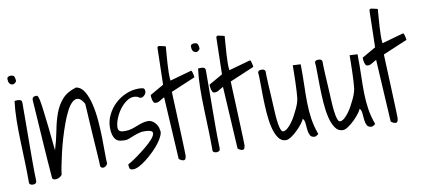

<svg xmlns="http://www.w3.org/2000/svg" viewBox="-71 -1014 2845 1289"><g transform="rotate(-10 1351.5 -369.5)"><path d="M41 -19.5Q41 -83 38.6 -153.3Q36.1 -223.6 33.7 -295.4Q31.2 -367.2 32.2 -436.5Q33.2 -505.9 41 -566.4Q43 -567.4 50.3 -567.9Q57.6 -568.4 60.5 -568.4Q74.2 -568.4 82.5 -564Q90.8 -559.6 90.8 -544.9Q90.8 -487.3 90.3 -419.4Q89.8 -351.6 89.4 -281.7Q88.9 -211.9 88.9 -143.6Q88.9 -75.2 90.8 -19.5Q91.8 -2.9 84.5 2.4Q77.1 7.8 66.4 7.8Q54.7 7.8 46.9 2.4Q39.1 -2.9 41 -19.5ZM19.5 -718.8Q19.5 -730.5 27.3 -734.4Q35.2 -738.3 44.9 -738.3Q64.5 -738.3 69.3 -725.6Q74.2 -712.9 74.2 -696.3Q68.4 -685.5 59.6 -681.2Q50.8 -676.8 41.5 -679.2Q32.2 -681.6 25.9 -691.4Q19.5 -701.2 19.5 -718.8Z M199.2 -12.7Q188.5 -144.5 180.2 -276.9Q171.9 -409.2 162.1 -551.8Q162.1 -575.2 187.5 -575.2H195.3Q198.2 -575.2 202.1 -567.4Q206.1 -559.6 210.4 -538.6Q214.8 -517.6 220.2 -475.1Q225.6 -432.6 233.4 -364.3Q241.2 -295.9 251 -193.4Q271.5 -259.8 283.2 -322.3Q294.9 -384.8 313.5 -436Q332 -487.3 365.7 -526.4Q399.4 -565.4 462.9 -584Q498 -578.1 519.5 -541.5Q541 -504.9 553.7 -451.2Q566.4 -397.5 571.3 -334.5Q576.2 -271.5 577.1 -213.9Q578.1 -156.2 578.1 -110.8Q578.1 -65.4 580.1 -45.9Q577.1 -38.1 571.3 -32.2Q565.4 -26.4 558.1 -23.9Q550.8 -21.5 543.9 -22.9Q537.1 -24.4 531.2 -33.2Q531.2 -43.9 529.3 -77.1Q527.3 -110.4 524.4 -154.8Q521.5 -199.2 518.1 -249.5Q514.6 -299.8 512.2 -344.2Q509.8 -388.7 507.8 -421.9Q505.9 -455.1 504.9 -465.8Q484.4 -502 464.4 -506.8Q444.3 -511.7 424.3 -494.1Q404.3 -476.6 385.7 -440.4Q367.2 -404.3 350.6 -358.9Q334 -313.5 319.3 -263.7Q304.7 -213.9 293.9 -167.5Q283.2 -121.1 275.9 -83.5Q268.6 -45.9 266.6 -25.4Q263.7 -18.6 254.4 -12.2Q245.1 -5.9 234.9 -2.9Q224.6 0 214.4 -1.5Q204.1 -2.9 199.2 -12.7Z M718.8 -14.6Q718.8 -13.7 739.7 -26.4Q760.7 -39.1 789.6 -60.1Q818.4 -81.1 848.6 -106Q878.9 -130.9 898.4 -153.3Q918 -175.8 919.4 -191.9Q920.9 -208 892.6 -212.9Q857.4 -217.8 833.5 -211.9Q809.6 -206.1 790 -198.2Q770.5 -190.4 753.4 -183.6Q736.3 -176.8 715.8 -178.7Q672.9 -178.7 656.7 -205.6Q640.6 -232.4 640.6 -278.3Q640.6 -324.2 661.1 -365.7Q681.6 -407.2 713.9 -437.5Q746.1 -467.8 788.1 -485.8Q830.1 -503.9 874 -503.9Q891.6 -503.9 904.3 -501Q917 -498 917 -478.5Q917 -464.8 905.3 -452.6Q893.6 -440.4 878.9 -440.4Q877.9 -440.4 874 -441.9Q870.1 -443.4 866.2 -446.3Q862.3 -449.2 858.4 -450.7Q854.5 -452.1 853.5 -452.1Q822.3 -460.9 793 -443.4Q763.7 -425.8 740.7 -396Q717.8 -366.2 704.1 -331.5Q690.4 -296.9 690.4 -269.5Q690.4 -258.8 694.8 -252.4Q699.2 -246.1 706.5 -243.2Q713.9 -240.2 723.1 -239.7Q732.4 -239.3 742.2 -239.3Q761.7 -239.3 781.7 -245.1Q801.8 -251 820.8 -258.8Q839.8 -266.6 859.9 -272.5Q879.9 -278.3 901.4 -278.3Q911.1 -278.3 922.9 -272.9Q934.6 -267.6 944.3 -257.3Q954.1 -247.1 960.9 -233.9Q967.8 -220.7 968.8 -205.1Q974.6 -191.4 965.3 -168.9Q956.1 -146.5 937.5 -121.1Q918.9 -95.7 892.6 -69.8Q866.2 -43.9 839.8 -22.9Q813.5 -2 788.1 11.2Q762.7 24.4 745.1 23.4Q725.6 23.4 722.2 11.7Q718.8 0 718.8 -14.6Z M1034.2 -417Q1024.4 -412.1 1016.1 -406.7Q1007.8 -401.4 1000 -397Q992.2 -392.6 984.4 -390.6Q976.6 -388.7 967.8 -390.6Q961.9 -390.6 958 -397.9Q954.1 -405.3 951.7 -414.6Q949.2 -423.8 948.2 -433.1Q947.3 -442.4 948.2 -447.3L1042 -501L1047.9 -751Q1049.8 -763.7 1063.5 -761.2Q1077.1 -758.8 1091.8 -754.9Q1093.8 -754.9 1098.1 -753.4Q1102.5 -752 1104.5 -751Q1102.5 -724.6 1100.1 -693.8Q1097.7 -663.1 1095.7 -632.3Q1093.8 -601.6 1093.3 -572.3Q1092.8 -543 1095.7 -519.5L1242.2 -560.5Q1246.1 -561.5 1248.5 -555.2Q1251 -548.8 1253.4 -540Q1255.9 -531.2 1256.8 -522.5Q1257.8 -513.7 1257.8 -513.7L1091.8 -443.4Q1091.8 -434.6 1093.3 -401.4Q1094.7 -368.2 1096.7 -322.8Q1098.6 -277.3 1100.6 -225.1Q1102.5 -172.9 1104.5 -127.9Q1106.4 -83 1107.4 -49.3Q1108.4 -15.6 1108.4 -6.8Q1106.4 22.5 1091.3 22.5Q1076.2 22.5 1058.6 7.8Z M1292 -19.5Q1292 -83 1289.6 -153.3Q1287.1 -223.6 1284.7 -295.4Q1282.2 -367.2 1283.2 -436.5Q1284.2 -505.9 1292 -566.4Q1293.9 -567.4 1301.3 -567.9Q1308.6 -568.4 1311.5 -568.4Q1325.2 -568.4 1333.5 -564Q1341.8 -559.6 1341.8 -544.9Q1341.8 -487.3 1341.3 -419.4Q1340.8 -351.6 1340.3 -281.7Q1339.8 -211.9 1339.8 -143.6Q1339.8 -75.2 1341.8 -19.5Q1342.8 -2.9 1335.4 2.4Q1328.1 7.8 1317.4 7.8Q1305.7 7.8 1297.9 2.4Q1290 -2.9 1292 -19.5ZM1270.5 -718.8Q1270.5 -730.5 1278.3 -734.4Q1286.1 -738.3 1295.9 -738.3Q1315.4 -738.3 1320.3 -725.6Q1325.2 -712.9 1325.2 -696.3Q1319.3 -685.5 1310.5 -681.2Q1301.8 -676.8 1292.5 -679.2Q1283.2 -681.6 1276.9 -691.4Q1270.5 -701.2 1270.5 -718.8Z M1435.5 -417Q1425.8 -412.1 1417.5 -406.7Q1409.2 -401.4 1401.4 -397Q1393.6 -392.6 1385.7 -390.6Q1377.9 -388.7 1369.1 -390.6Q1363.3 -390.6 1359.4 -397.9Q1355.5 -405.3 1353 -414.6Q1350.6 -423.8 1349.6 -433.1Q1348.6 -442.4 1349.6 -447.3L1443.4 -501L1449.2 -751Q1451.2 -763.7 1464.8 -761.2Q1478.5 -758.8 1493.2 -754.9Q1495.1 -754.9 1499.5 -753.4Q1503.9 -752 1505.9 -751Q1503.9 -724.6 1501.5 -693.8Q1499 -663.1 1497.1 -632.3Q1495.1 -601.6 1494.6 -572.3Q1494.1 -543 1497.1 -519.5L1643.6 -560.5Q1647.5 -561.5 1649.9 -555.2Q1652.3 -548.8 1654.8 -540Q1657.2 -531.2 1658.2 -522.5Q1659.2 -513.7 1659.2 -513.7L1493.2 -443.4Q1493.2 -434.6 1494.6 -401.4Q1496.1 -368.2 1498 -322.8Q1500 -277.3 1502 -225.1Q1503.9 -172.9 1505.9 -127.9Q1507.8 -83 1508.8 -49.3Q1509.8 -15.6 1509.8 -6.8Q1507.8 22.5 1492.7 22.5Q1477.5 22.5 1460 7.8Z M1925.8 -113.3Q1921.9 -101.6 1906.7 -81.5Q1891.6 -61.5 1871.1 -41.5Q1850.6 -21.5 1828.6 -6.3Q1806.6 8.8 1790 8.8Q1758.8 8.8 1738.8 -20.5Q1718.8 -49.8 1708 -95.7Q1697.3 -141.6 1693.4 -197.8Q1689.5 -253.9 1688.5 -307.6Q1687.5 -361.3 1687.5 -405.3Q1687.5 -449.2 1684.6 -471.7Q1688.5 -481.4 1694.8 -483.4Q1701.2 -485.4 1710 -485.4Q1717.8 -485.4 1724.1 -483.4Q1730.5 -481.4 1735.4 -471.7Q1735.4 -460.9 1735.8 -435.5Q1736.3 -410.2 1738.3 -378.4Q1740.2 -346.7 1742.2 -312Q1744.1 -277.3 1745.6 -246.1Q1747.1 -214.8 1748.5 -189.9Q1750 -165 1751 -153.3Q1752 -146.5 1753.4 -130.9Q1754.9 -115.2 1758.3 -98.1Q1761.7 -81.1 1767.1 -67.4Q1772.5 -53.7 1781.2 -52.7Q1795.9 -52.7 1811 -65.4Q1826.2 -78.1 1840.8 -97.7Q1855.5 -117.2 1868.2 -140.6Q1880.9 -164.1 1891.1 -186Q1901.4 -208 1906.7 -225.6Q1912.1 -243.2 1913.1 -251Q1915 -267.6 1917 -298.3Q1918.9 -329.1 1919.9 -364.3Q1920.9 -399.4 1921.4 -430.7Q1921.9 -461.9 1921.9 -478.5L1975.6 -475.6Q1976.6 -396.5 1974.6 -332.5Q1972.7 -268.6 1973.6 -212.4Q1974.6 -156.2 1982.4 -103.5Q1990.2 -50.8 2010.7 5.9Q2007.8 8.8 1999 14.2Q1990.2 19.5 1986.3 19.5Q1961.9 19.5 1953.6 3.4Q1945.3 -12.7 1942.9 -34.7Q1940.4 -56.6 1939 -78.6Q1937.5 -100.6 1925.8 -113.3Z M2313.5 -113.3Q2309.6 -101.6 2294.4 -81.5Q2279.3 -61.5 2258.8 -41.5Q2238.3 -21.5 2216.3 -6.3Q2194.3 8.8 2177.7 8.8Q2146.5 8.8 2126.5 -20.5Q2106.4 -49.8 2095.7 -95.7Q2085 -141.6 2081.1 -197.8Q2077.1 -253.9 2076.2 -307.6Q2075.2 -361.3 2075.2 -405.3Q2075.2 -449.2 2072.3 -471.7Q2076.2 -481.4 2082.5 -483.4Q2088.9 -485.4 2097.7 -485.4Q2105.5 -485.4 2111.8 -483.4Q2118.2 -481.4 2123 -471.7Q2123 -460.9 2123.5 -435.5Q2124 -410.2 2126 -378.4Q2127.9 -346.7 2129.9 -312Q2131.8 -277.3 2133.3 -246.1Q2134.8 -214.8 2136.2 -189.9Q2137.7 -165 2138.7 -153.3Q2139.6 -146.5 2141.1 -130.9Q2142.6 -115.2 2146 -98.1Q2149.4 -81.1 2154.8 -67.4Q2160.2 -53.7 2168.9 -52.7Q2183.6 -52.7 2198.7 -65.4Q2213.9 -78.1 2228.5 -97.7Q2243.2 -117.2 2255.9 -140.6Q2268.6 -164.1 2278.8 -186Q2289.1 -208 2294.4 -225.6Q2299.8 -243.2 2300.8 -251Q2302.7 -267.6 2304.7 -298.3Q2306.6 -329.1 2307.6 -364.3Q2308.6 -399.4 2309.1 -430.7Q2309.6 -461.9 2309.6 -478.5L2363.3 -475.6Q2364.3 -396.5 2362.3 -332.5Q2360.4 -268.6 2361.3 -212.4Q2362.3 -156.2 2370.1 -103.5Q2377.9 -50.8 2398.4 5.9Q2395.5 8.8 2386.7 14.2Q2377.9 19.5 2374 19.5Q2349.6 19.5 2341.3 3.4Q2333 -12.7 2330.6 -34.7Q2328.1 -56.6 2326.7 -78.6Q2325.2 -100.6 2313.5 -113.3Z M2479.5 -417Q2469.7 -412.1 2461.4 -406.7Q2453.1 -401.4 2445.3 -397Q2437.5 -392.6 2429.7 -390.6Q2421.9 -388.7 2413.1 -390.6Q2407.2 -390.6 2403.3 -397.9Q2399.4 -405.3 2397 -414.6Q2394.5 -423.8 2393.6 -433.1Q2392.6 -442.4 2393.6 -447.3L2487.3 -501L2493.2 -751Q2495.1 -763.7 2508.8 -761.2Q2522.5 -758.8 2537.1 -754.9Q2539.1 -754.9 2543.5 -753.4Q2547.9 -752 2549.8 -751Q2547.9 -724.6 2545.4 -693.8Q2543 -663.1 2541 -632.3Q2539.1 -601.6 2538.6 -572.3Q2538.1 -543 2541 -519.5L2687.5 -560.5Q2691.4 -561.5 2693.8 -555.2Q2696.3 -548.8 2698.7 -540Q2701.2 -531.2 2702.1 -522.5Q2703.1 -513.7 2703.1 -513.7L2537.1 -443.4Q2537.1 -434.6 2538.6 -401.4Q2540 -368.2 2542 -322.8Q2543.9 -277.3 2545.9 -225.1Q2547.9 -172.9 2549.8 -127.9Q2551.8 -83 2552.7 -49.3Q2553.7 -15.6 2553.7 -6.8Q2551.8 22.5 2536.6 22.5Q2521.5 22.5 2503.9 7.8Z"/></g></svg>

Font: Shadows Into Light
Style: Regular
Weight: 400
Designer: Kimberly Geswein
Foundry: Kimberly Geswein
Version: Version 001.000